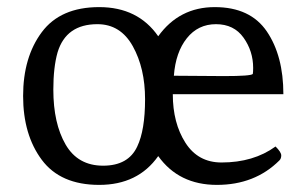

<svg xmlns="http://www.w3.org/2000/svg" viewBox="-20 -510 860 540"><path d="M366 -98Q388 -144 388 -231Q388 -318 353.5 -380Q319 -442 254 -442Q166 -442 142 -363Q130 -321 130 -258Q130 -163 164.5 -103.5Q199 -44 270 -44Q341 -44 366 -98ZM469 -297 610 -296Q686 -296 691 -302Q692 -307 692 -319Q692 -366 665 -404Q638 -442 587.5 -442Q537 -442 505.5 -402.5Q474 -363 469 -297ZM425 -71Q368 10 259 10Q150 10 97.5 -60.5Q45 -131 45 -240Q45 -349 97.5 -419.5Q150 -490 259 -490Q368 -490 425 -408Q484 -490 584 -490Q684 -490 730.5 -421.5Q777 -353 777 -245H466Q466 -164 501.5 -108.5Q537 -53 603 -53Q693 -53 755 -98Q771 -82 771 -73Q771 -64 766 -59Q697 10 590 10Q483 10 425 -71Z"/></svg>

Font: Esteban
Style: Regular
Weight: 400
Designer: Angelica Diaz Rivera
Foundry: Angelica Diaz Rivera
Version: Version 1.002